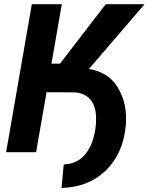

<svg xmlns="http://www.w3.org/2000/svg" viewBox="-20 -731 714 922"><path d="M674.3 -710.9H487.8L268.1 -425.3H227.1L276.9 -710.9H132.8L9.3 0H153.3L203.6 -288.1L334.5 -287.6C399.4 -285.2 436.5 -245.1 440.9 -176.8C441.4 -170.4 441.4 -164.1 441.4 -157.7C441.4 -127 437 -96.2 427.7 -65.4C403.8 14.2 356.4 55.7 286.1 58.6L275.4 171.4C360.8 169.4 431.2 142.1 486.3 89.4C541.5 36.6 574.2 -34.2 583.5 -122.6C585 -136.7 585.4 -149.9 585.4 -163.1C585.4 -219.2 571.3 -270 542.5 -315.9C513.7 -361.3 468.3 -389.6 407.2 -399.9Z"/></svg>

Font: Roboto
Style: Bold Italic
Weight: 700
Italic angle: -12°
Designer: Google
Version: Version 2.137; 2017